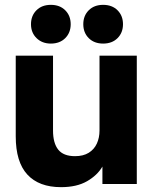

<svg xmlns="http://www.w3.org/2000/svg" viewBox="-20 -760 635 793"><path d="M232 13Q141 13 93 -39Q45 -91 45 -197V-530H199V-221Q199 -169 220.5 -142Q242 -115 290 -115Q324 -115 346.5 -129Q369 -143 380 -167Q391 -191 391 -221V-530H545V0H403V-72Q382 -36 339.5 -11.5Q297 13 232 13ZM190 -580Q154 -580 131 -602.5Q108 -625 108 -660Q108 -695 130.5 -717.5Q153 -740 190 -740Q227 -740 249.5 -717.5Q272 -695 272 -660Q272 -625 249.5 -602.5Q227 -580 190 -580ZM406 -580Q369 -580 346.5 -602.5Q324 -625 324 -660Q324 -695 346.5 -717.5Q369 -740 406 -740Q443 -740 465.5 -717.5Q488 -695 488 -660Q488 -625 465.5 -602.5Q443 -580 406 -580Z"/></svg>

Font: Golos Text
Style: Bold
Weight: 700
Designer: A.Korolkova, Vitaly Kuzmin
Foundry: ParaType Ltd
Version: Version 2.004